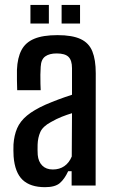

<svg xmlns="http://www.w3.org/2000/svg" viewBox="-20 -750 458 776"><path d="M162 6.5Q102.5 6.5 71.2 -23.2Q40 -53 35 -117.5Q34.5 -129.5 34.2 -142Q34 -154.5 34.5 -166Q37 -203 49.2 -231.5Q61.5 -260 89.2 -283Q117 -306 164 -327Q189.5 -338 216.2 -348Q243 -358 271 -367V-474.5Q271 -506 257 -520Q243 -534 209 -534Q179.5 -534 162.8 -522Q146 -510 144.5 -480Q143.5 -467.5 143.2 -448.2Q143 -429 143.5 -411.2Q144 -393.5 144.5 -385.5H49.5Q49 -403.5 48.5 -425.5Q48 -447.5 48.5 -468Q50.5 -516.5 66.8 -547.5Q83 -578.5 118.2 -593.2Q153.5 -608 212.5 -608Q272 -608 305.8 -592.2Q339.5 -576.5 353.2 -542.5Q367 -508.5 367 -454L366.5 0H269.5V-58H255.5Q241 -26.5 221.8 -10Q202.5 6.5 162 6.5ZM193.5 -65Q220.5 -65 240 -78.5Q259.5 -92 270 -117.5L271 -292.5Q251 -286.5 230 -278.2Q209 -270 185.5 -256.5Q153 -239 143 -216.5Q133 -194 132 -166Q131.5 -152.5 131.8 -143.5Q132 -134.5 132.5 -124Q135 -96.5 150.8 -80.8Q166.5 -65 193.5 -65ZM229 -655V-730H303.5V-655ZM103 -655V-730H177.5V-655Z"/></svg>

Font: Big Shoulders Text Thin SemiBold
Style: Regular
Weight: 600
Version: Version 2.002